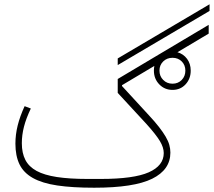

<svg xmlns="http://www.w3.org/2000/svg" viewBox="-20 -865 999 897"><path d="M530 -592 959 -845V-814L530 -561ZM786 -445Q749 -445 724 -471Q699 -497 699 -535Q699 -540 699.5 -546Q700 -552 701 -557L550 -467V-463L676 -326Q704 -296 723 -271.5Q742 -247 754 -226.5Q766 -206 771 -188Q776 -170 776 -152Q776 -72 691 -30Q606 12 420 12Q318 12 247.5 1.5Q177 -9 133.5 -33.5Q90 -58 71 -97.5Q52 -137 52 -194Q52 -236 62.5 -278.5Q73 -321 95 -369L124 -358Q102 -312 92 -273Q82 -234 82 -196Q82 -150 98.5 -118Q115 -86 151 -66.5Q187 -47 245.5 -38Q304 -29 388 -29H451Q605 -29 675 -60Q745 -91 745 -150Q745 -176 727 -206Q709 -236 664 -286L530 -431V-496L955 -749V-708L809 -621Q837 -613 854 -590Q871 -567 871 -535Q871 -497 847 -471Q823 -445 786 -445ZM786 -474Q812 -474 829 -491.5Q846 -509 846 -535Q846 -561 829 -578Q812 -595 786 -595Q760 -595 742.5 -578Q725 -561 725 -535Q725 -509 742.5 -491.5Q760 -474 786 -474Z"/></svg>

Font: IBM Plex Sans Arabic ExtLt
Style: Regular
Weight: 200
Designer: Mike Abbink, Paul van der Laan, Pieter van Rosmalen, Wael Morcos, Khajak Apelian
Foundry: Bold Monday
Version: Version 1.2